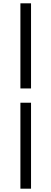

<svg xmlns="http://www.w3.org/2000/svg" viewBox="-20 -858 310 1157"><path d="M103 -325H167V-838H103ZM103 279H167V-239H103Z"/></svg>

Font: Noto Sans Mono CJK HK
Style: Regular
Weight: 400
Designer: Ryoko NISHIZUKA 西塚涼子 (kana, bopomofo & ideographs); Paul D. Hunt (Latin, Greek & Cyrillic); Sandoll Communications 산돌커뮤니
Foundry: Adobe
Version: Version 2.004;hotconv 1.0.118;makeotfexe 2.5.65603